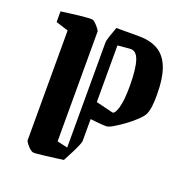

<svg xmlns="http://www.w3.org/2000/svg" viewBox="-116 -717 780 828"><g transform="rotate(20 273.5 -303.5)"><path d="M85 -535 28 -553V-602Q43 -604 65 -607Q87 -610 109.5 -612.5Q132 -615 148.5 -616Q165 -617 169 -616Q176 -615 184.5 -606.5Q193 -598 200 -589Q207 -580 208 -576V-71L256 -60V-541Q256 -551 263 -572Q270 -593 279 -617H385Q434 -617 469.5 -597Q505 -577 523.5 -530.5Q542 -484 542 -403Q542 -377 539.5 -354.5Q537 -332 530 -316Q525 -304 506 -285.5Q487 -267 462 -248.5Q437 -230 415 -217Q393 -204 383 -204Q364 -204 345.5 -206Q327 -208 309 -210V-110Q309 -104 302.5 -88.5Q296 -73 286 -53L261 -5Q246 -3 224.5 0Q203 3 181.5 5.5Q160 8 144 9.5Q128 11 125 10Q118 9 109 1Q100 -7 93 -16.5Q86 -26 85 -30ZM387 -269Q399 -267 409 -301Q419 -335 419 -402Q419 -478 406.5 -517Q394 -556 364 -553L309 -548V-288Z"/></g></svg>

Font: Grenze Gotisch SemiBold
Style: Regular
Weight: 600
Designer: Renata Polastri
Foundry: Omnibus-Type
Version: Version 1.001